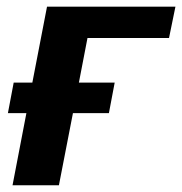

<svg xmlns="http://www.w3.org/2000/svg" viewBox="-20 -548 539 568"><path d="M20.5 -303.7H75.7L119.1 -528.3H499L480 -435.5H238.8L213.4 -303.7H319.3L302.2 -213.4H195.8L154.3 0H17.1L58.1 -213.4H3.4Z"/></svg>

Font: Liberation Sans
Style: Bold Italic
Weight: 700
Italic angle: -12°
Designer: Steve Matteson
Foundry: Ascender Corporation
Version: Version 2.1.5